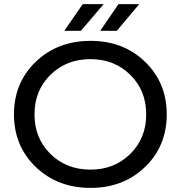

<svg xmlns="http://www.w3.org/2000/svg" viewBox="-20 -907 880 935"><path d="M293 -757 383 -887H485L374 -757ZM468 -757 557 -887H658L549 -757ZM421 8Q260 8 154 -94Q48 -196 48 -350Q48 -504 154 -606Q260 -708 421 -708Q581 -708 686.5 -606Q792 -504 792 -350Q792 -196 686.5 -94Q581 8 421 8ZM421 -81Q537 -81 614.5 -157.5Q692 -234 692 -350Q692 -466 614.5 -542.5Q537 -619 421 -619Q303 -619 225.5 -542.5Q148 -466 148 -350Q148 -234 225.5 -157.5Q303 -81 421 -81Z"/></svg>

Font: Montserrat
Style: Regular
Weight: 500
Designer: Julieta Ulanovsky
Foundry: Julieta Ulanovsky
Version: Version 7.200;PS 007.200;hotconv 1.0.88;makeotf.lib2.5.64775